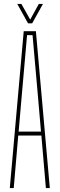

<svg xmlns="http://www.w3.org/2000/svg" viewBox="-20 -959 304 979"><path d="M30 0 101 -800H163L234 0H214L191 -268H73L50 0ZM75 -288H189L174 -462L146 -780H118L90 -461ZM123 -840 68 -939H89L134 -859L178 -939H199L144 -840Z"/></svg>

Font: Big Shoulders Display SC Thin
Style: Regular
Weight: 100
Designer: Patric King
Foundry: XO Type Co
Version: Version 2.002